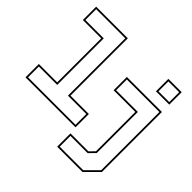

<svg xmlns="http://www.w3.org/2000/svg" viewBox="-217 -996 1441 1441"><g transform="rotate(45 504.0 -275.0)"><path d="M30 0V-141.5H225V-608.5H30V-750H366V-141.5H561V0ZM43.5 -13.5H547.5V-128H352.5V-736.5H43.5V-622H238.5V-128H43.5ZM796.5 -618V-750H938V-618ZM810 -631.5H924.5V-736.5H810ZM566 200V59H756.5L796.5 18.5V-399H566V-540H938V97L835 200ZM579.5 186.5H829L924.5 91.5V-526.5H579.5V-412.5H810V24L762 72.5H579.5Z"/></g></svg>

Font: Tourney Expanded Thin
Style: Regular
Weight: 100
Width: 7
Designer: Tyler Finck
Foundry: Etcetera Type Co
Version: Version 1.010; ttfautohint (v1.8.3)